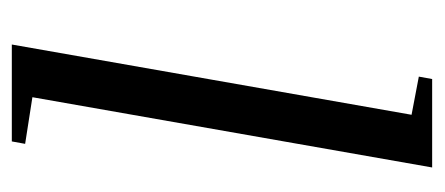

<svg xmlns="http://www.w3.org/2000/svg" viewBox="-228 -506 734 317"><g transform="rotate(90 138.5 -347.0)"><path d="M140 -34 217 -22 213 0H53L169 -660L106 -672L110 -694H256Z"/></g></svg>

Font: Libra Serif Modern
Style: Italic
Weight: 400
Italic angle: -12°
Designer: Stefan Peev, Context Ltd
Foundry: Stefan Peev, Context Ltd
Version: Version 1.000